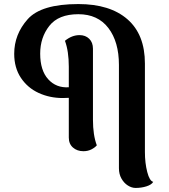

<svg xmlns="http://www.w3.org/2000/svg" viewBox="-20 -731 832 946"><path d="M735 165Q727 179 702 187Q677 195 648 195Q629 195 610 183Q591 171 578.5 149Q566 127 566 98V-411Q566 -525 514 -593Q462 -661 366 -661Q268 -661 223 -603.5Q178 -546 178 -467Q178 -384 217.5 -340.5Q257 -297 319 -301V-402Q319 -479 300 -530Q334 -558 372 -558Q401 -558 419.5 -540Q438 -522 438 -491V-141Q438 -65 457 -15Q448 -4 430.5 5Q413 14 391 14Q360 14 339.5 -4Q319 -22 319 -53V-249Q309 -248 289 -248Q225 -248 170.5 -273Q116 -298 83 -347.5Q50 -397 50 -466Q50 -562 116.5 -636.5Q183 -711 366 -711Q522 -711 608 -636Q694 -561 694 -418V18Q694 72 705.5 116.5Q717 161 735 165Z"/></svg>

Font: Arima Madurai Black
Style: Regular
Weight: 900
Designer: Joana Correia and Natanael Gama
Foundry: NDISCOVER
Version: Version 1.019